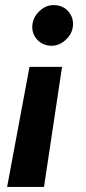

<svg xmlns="http://www.w3.org/2000/svg" viewBox="-20 -532 340 755"><path d="M224 -269 153 203H8L96 -269ZM191 -512Q216 -512 234 -500Q252 -488 261 -468Q270 -448 266 -424Q261 -395 236.5 -373.5Q212 -352 183 -352Q159 -352 140.5 -364Q122 -376 113 -396Q104 -416 108 -440Q114 -470 138 -491Q162 -512 191 -512Z"/></svg>

Font: Figtree Light
Style: Bold Italic
Weight: 700
Italic angle: -9.5°
Version: Version 2.000